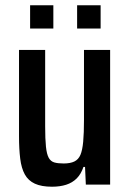

<svg xmlns="http://www.w3.org/2000/svg" viewBox="-20 -699 492 727"><path d="M177 8Q137 8 112 -3.5Q87 -15 74 -38.5Q61 -62 56.5 -98.5Q52 -135 52 -183V-510H151V-221Q151 -172 154 -143.5Q157 -115 164.5 -101.5Q172 -88 185.5 -84Q199 -80 221 -80Q246 -80 261.5 -87.5Q277 -95 284.5 -112.5Q292 -130 295 -162.5Q298 -195 298 -245V-510H397V0H305L302 -67H296Q287 -40 270.5 -23.5Q254 -7 230.5 0.5Q207 8 177 8ZM94 -591V-679H182V-591ZM272 -591V-679H361V-591Z"/></svg>

Font: Saira Condensed SemiBold
Style: Regular
Weight: 600
Width: 3
Designer: Hector Gatti with collaboration of the Omnibus-Type team
Foundry: Omnibus-Type
Version: Version 1.100